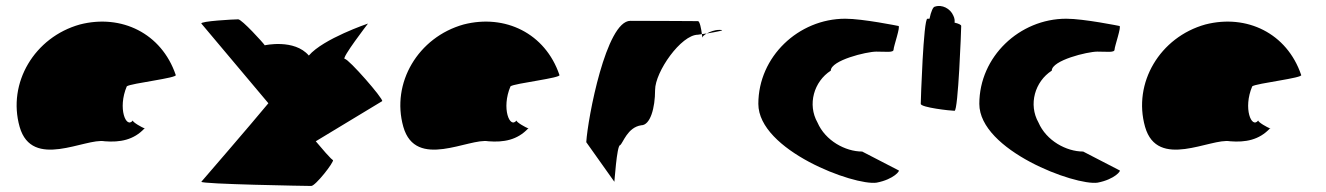

<svg xmlns="http://www.w3.org/2000/svg" viewBox="-20 -616 4391 636"><path d="M45 -196C86 -52 263 -160 327 -148C377 -144 423 -152 459 -191C451 -193 418 -212 420 -217C398 -188 369 -257 400 -330C412 -340 572 -358 562 -368C515 -506 382 -570 245 -535C94 -493 4 -341 45 -196ZM420 -218V-217ZM460 -192 459 -191C461 -191 461 -191 460 -190Z M647 -14C643 -6 999 0 1011 0C1025 0 1087 -79 1083 -86C1083 -86 1083 -80 1026 -148L1246 -281C1251 -288 1135 -421 1122 -421C1109 -421 1199 -538 1199 -538C1199 -538 1051 -488 1003 -432C955 -488 857 -466 857 -466C853 -473 781 -552 769 -552C755 -552 643 -546 647 -538L869 -274C813 -206 647 -14 647 -14Z M1316 -196C1357 -52 1534 -160 1598 -148C1648 -144 1694 -152 1730 -191C1722 -193 1689 -212 1691 -217C1669 -188 1640 -257 1671 -330C1683 -340 1843 -358 1833 -368C1786 -506 1653 -570 1516 -535C1365 -493 1275 -341 1316 -196ZM1691 -218V-217ZM1731 -192 1730 -191C1732 -191 1732 -191 1731 -190Z M1922 -145 2015 -14C2015 -6 2023 -135 2034 -135C2044 -142 2058 -194 2104 -201C2134 -201 2150 -258 2150 -318C2150 -378 2236 -501 2292 -501C2292 -501 2297 -502 2305 -503C2303 -520 2298 -546 2292 -546C2292 -546 2150 -547 2068 -547C1988 -547 1927 -225 1922 -145ZM2305 -503C2306 -498 2306 -494 2306 -491C2306 -494 2312 -500 2321 -505C2315 -504 2310 -504 2305 -503ZM2321 -505C2351 -510 2390 -517 2363 -517C2347 -517 2332 -511 2321 -505Z M2492 -272C2492 -118 2810 0 2884 -11C2941 -22 2964 -52 2956 -52L2836 -114C2780 -114 2714 -150 2688 -210C2654 -270 2676 -346 2732 -382C2732 -416 2850 -445 2883 -445C2917 -445 2940 -441 2940 -452C2940 -462 2964 -530 2956 -530C2956 -530 2838 -554 2780 -554C2625 -554 2492 -428 2492 -272Z M3030 -272C3030 -260 3129 -249 3142 -249C3154 -249 3164 -518 3164 -530C3164 -534 3155 -538 3142 -541C3143 -548 3142 -556 3138 -564C3128 -588 3100 -602 3077 -594C3071 -594 3064 -578 3059 -554H3052C3039 -554 3030 -284 3030 -272Z M3224 -272C3224 -118 3542 0 3616 -11C3673 -22 3696 -52 3688 -52L3568 -114C3512 -114 3446 -150 3420 -210C3386 -270 3408 -346 3464 -382C3464 -416 3582 -445 3615 -445C3649 -445 3672 -441 3672 -452C3672 -462 3696 -530 3688 -530C3688 -530 3570 -554 3512 -554C3357 -554 3224 -428 3224 -272Z M3773 -196C3814 -52 3991 -160 4055 -148C4105 -144 4151 -152 4187 -191C4179 -193 4146 -212 4148 -217C4126 -188 4097 -257 4128 -330C4140 -340 4300 -358 4290 -368C4243 -506 4110 -570 3973 -535C3822 -493 3732 -341 3773 -196ZM4148 -218V-217ZM4188 -192 4187 -191C4189 -191 4189 -191 4188 -190Z"/></svg>

Font: Ampere
Style: SC
Weight: 400
Version: Version 1